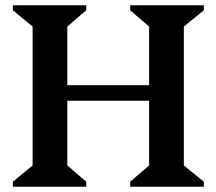

<svg xmlns="http://www.w3.org/2000/svg" viewBox="-20 -710 823 730"><path d="M475 0V-19L547 -81V-609L475 -671V-690H755V-671L679 -609V-81L755 -19V0ZM29 0V-19L104 -81V-609L29 -671V-690H308V-671L236 -609V-81L308 -19V0ZM187 -327V-386H599V-327Z"/></svg>

Font: Platypi Light Medium
Style: Regular
Weight: 500
Version: Version 1.200